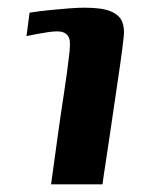

<svg xmlns="http://www.w3.org/2000/svg" viewBox="-20 -480 372 500"><path d="M113 0Q122 -66 130.5 -127Q139 -188 147 -240Q155 -292 159 -328Q165 -370 159.5 -382Q154 -394 141 -397Q130 -400 103.5 -396Q77 -392 49 -386L57 -447Q82 -451 107.5 -453.5Q133 -456 157.5 -458Q182 -460 200 -460Q247 -460 269.5 -450Q292 -440 298.5 -422.5Q305 -405 302 -383Q299 -354 293 -312.5Q287 -271 280 -224Q273 -177 266.5 -132Q260 -87 254.5 -52Q249 -17 247 0Z"/></svg>

Font: Genos Thin SemiBold
Style: Italic
Weight: 600
Italic angle: -8°
Version: Version 1.010